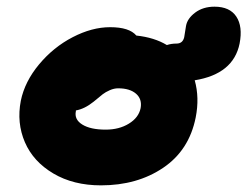

<svg xmlns="http://www.w3.org/2000/svg" viewBox="-20 -580 737 572"><path d="M280.8 -27.8Q198.7 -27.8 138.9 -63.2Q79.1 -98.6 54.2 -156.2Q29.3 -213.9 42 -279.8Q53.7 -336.9 96.4 -388.2Q139.2 -439.5 196.5 -469.2Q253.9 -499 308.1 -499Q365.2 -499 386.2 -474.1Q439.9 -468.3 477.1 -445.8Q490.2 -450.2 505.9 -450.2Q524.4 -450.2 528.8 -469.2Q530.3 -476.1 531.5 -486.1Q532.7 -496.1 534.2 -502.9Q538.1 -524.9 561.5 -542.5Q585 -560.1 619.1 -560.1Q664.6 -560.1 684.1 -530.5Q703.6 -501 693.8 -450.2Q675.3 -359.4 560.1 -340.8Q574.7 -289.1 563 -230Q543.5 -132.3 466.1 -80.1Q388.7 -27.8 280.8 -27.8ZM206.1 -249Q200.7 -224.1 225.1 -209Q249.5 -193.8 294.9 -193.8Q335 -193.8 364 -211.7Q393.1 -229.5 398.9 -257.8Q403.8 -284.7 385.3 -300.8Q366.7 -316.9 332 -316.9Q319.8 -316.9 307.1 -311.3Q294.4 -305.7 286.1 -299.3Q277.8 -293 258.8 -276.9Q231.9 -255.4 206.1 -251Z"/></svg>

Font: Shantell Sans Irregular
Style: Italic
Weight: 800
Italic angle: -11.31°
Designer: Stephen Nixon, Anya Danilova, Shantell Martin
Foundry: Arrow Type
Version: Version 1.006;[9816181b4]